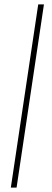

<svg xmlns="http://www.w3.org/2000/svg" viewBox="-20 -731 238 883"><path d="M56.2 131.8H29.8L155.8 -710.9H182.1Z"/></svg>

Font: Roboto-ThinItalic
Style: Italic
Weight: 250
Italic angle: -12°
Designer: Google
Version: Version 1.100141; 2013; ttfautohint (v0.94.14-c901) -l 8 -r 